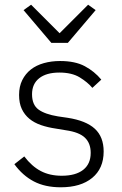

<svg xmlns="http://www.w3.org/2000/svg" viewBox="-20 -783 517 815"><path d="M238 12Q171 12 123.5 -13Q76 -38 41 -86L83 -119Q115 -77 153 -57Q191 -37 242 -37Q301 -37 333 -62Q365 -87 365 -134Q365 -175 340.5 -198.5Q316 -222 260 -230L218 -237Q183 -242 154 -252Q125 -262 104.5 -279Q84 -296 72.5 -320.5Q61 -345 61 -380Q61 -416 74.5 -443Q88 -470 111 -488Q134 -506 166 -515Q198 -524 235 -524Q299 -524 340 -502Q381 -480 410 -445L372 -410Q352 -434 318.5 -454.5Q285 -475 232 -475Q177 -475 146.5 -451Q116 -427 116 -383Q116 -338 143.5 -318Q171 -298 226 -289L267 -283Q345 -271 382.5 -236.5Q420 -202 420 -140Q420 -68 371.5 -28Q323 12 238 12ZM198 -601 80 -740 112 -763 233 -642 354 -763 386 -740 268 -601Z"/></svg>

Font: IBM Plex Sans Thai Looped Light
Style: Regular
Weight: 300
Designer: Mike Abbink, Paul van der Laan, Pieter van Rosmalen, Ben Mitchell, Mark Frömberg
Foundry: Bold Monday
Version: Version 1.1